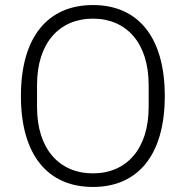

<svg xmlns="http://www.w3.org/2000/svg" viewBox="-20 -730 737 762"><path d="M349 12C526 12 634 -113 634 -349C634 -585 526 -710 349 -710C171 -710 63 -585 63 -349C63 -113 171 12 349 12ZM349 -42C215 -42 127 -139 127 -305V-393C127 -559 215 -656 349 -656C482 -656 570 -559 570 -393V-305C570 -139 482 -42 349 -42Z"/></svg>

Font: IBM Plex Devanagari Light
Style: Regular
Weight: 300
Designer: Mike Abbink, Paul van der Laan, Pieter van Rosmalen, Erin McLaughlin
Foundry: Bold Monday
Version: Version 1.0